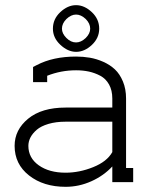

<svg xmlns="http://www.w3.org/2000/svg" viewBox="-20 -699 575 737"><path d="M333 -651.9Q360.8 -625.5 360.8 -588.9Q360.8 -553.2 333 -526.9Q304.7 -500 272 -500Q240.2 -500 210.9 -527.8Q183.1 -554.2 183.1 -588.9Q183.1 -625.5 210.9 -651.9Q239.7 -679.2 272 -679.2Q304.2 -679.2 333 -651.9ZM234.9 -626Q217.8 -608.9 217.8 -588.9Q217.8 -570.3 234.9 -553.2Q252 -536.1 272 -536.1Q291 -536.1 309.1 -553.2Q326.2 -570.3 326.2 -588.9Q326.2 -608.9 309.1 -626Q291 -643.1 272 -643.1Q252.9 -643.1 234.9 -626ZM491.2 0H411.1V-60.1Q377.9 -24.4 330.6 -3.2Q283.2 18.1 231.9 18.1Q147 18.1 91.6 -25.4Q36.1 -68.8 36.1 -139.2Q36.1 -200.7 88.1 -243.4Q140.1 -286.1 231.9 -286.1H411.1V-320.8Q411.1 -352.1 398.7 -374.5Q386.2 -397 365 -408.2Q343.8 -419.4 321 -424.3Q298.3 -429.2 272 -429.2Q213.9 -429.2 161.1 -408.2V-383.8H106.9V-441.9L121.1 -449.2Q183.6 -481.9 272 -481.9Q299.3 -481.9 325 -477.5Q350.6 -473.1 376.5 -461.7Q402.3 -450.2 421.1 -432.6Q439.9 -415 451.9 -386.2Q463.9 -357.4 463.9 -320.8V-54.2H491.2ZM231.9 -231.9Q194.8 -231.9 166 -223.4Q137.2 -214.8 121.1 -200.9Q105 -187 96.9 -171.4Q88.9 -155.8 88.9 -139.2Q88.9 -92.8 128.7 -64.5Q168.5 -36.1 231.9 -36.1Q284.7 -36.1 337.6 -57.4Q390.6 -78.6 411.1 -115.2V-231.9Z"/></svg>

Font: Rawengulk
Style: Demibold
Weight: 600
Version: Version 0.92